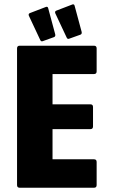

<svg xmlns="http://www.w3.org/2000/svg" viewBox="-20 -881 534 901"><path d="M72.5 0Q60 0 60 -12.5V-654Q60 -666.5 72.5 -666.5H421Q433.5 -666.5 433.5 -654V-546Q433.5 -533.5 421 -533.5H226.5V-391.5H404Q416.5 -391.5 416.5 -379V-287.5Q416.5 -275 404 -275H226.5V-133.5H421Q433.5 -133.5 433.5 -121V-12.5Q433.5 0 421 0ZM305 -699.5Q297 -696 293 -704.5L239.5 -818.5Q236 -827.5 244 -831L317 -859Q327.5 -864 330 -854.5L363 -732Q365.5 -722 358 -718.5ZM181 -688Q173 -684.5 169 -693L115.5 -807Q112 -816 120 -819.5L193 -847.5Q203.5 -852.5 206 -843L239 -720.5Q241.5 -710.5 234 -707Z"/></svg>

Font: Jaro
Style: Regular
Weight: 400
Designer: Agyei Archer, Celine Hurka, Mirko Velimirović
Version: Version 1.000